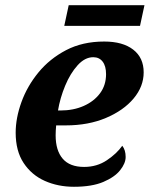

<svg xmlns="http://www.w3.org/2000/svg" viewBox="-20 -705 575 735"><path d="M263 10Q202 10 151.5 -12.5Q101 -35 70.5 -81Q40 -127 40 -197Q40 -253 62 -314Q84 -375 127 -427.5Q170 -480 233 -513Q296 -546 379 -546Q450 -546 490 -515Q530 -484 530 -428Q530 -374 491.5 -328Q453 -282 385.5 -253.5Q318 -225 232 -225H195Q194 -215 193.5 -205Q193 -195 193 -187Q193 -129 220 -97.5Q247 -66 302 -66Q351 -66 389 -91.5Q427 -117 448 -147Q461 -131 461 -104Q461 -80 440 -53.5Q419 -27 375.5 -8.5Q332 10 263 10ZM211 -282Q261 -282 300.5 -299.5Q340 -317 363 -348Q386 -379 386 -421Q386 -452 373 -469Q360 -486 337 -486Q305 -486 277 -455Q249 -424 229.5 -377Q210 -330 202 -282ZM226 -606 243 -685H533L516 -606Z"/></svg>

Font: Noto Serif
Style: Bold Italic
Weight: 700
Italic angle: -12°
Designer: Monotype Design Team
Foundry: Monotype Imaging Inc.
Version: Version 2.013